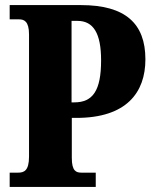

<svg xmlns="http://www.w3.org/2000/svg" viewBox="-20 -734 593 754"><path d="M18 0H356V-56H300C279 -56 262 -62 262 -114V-271H280C477 -271 551 -371 551 -501C551 -642 472 -714 298 -714H18V-658H55C74 -658 94 -651 94 -599V-119C94 -63 74 -56 51 -56H18ZM272 -332H261V-652H284C347 -652 377 -603 377 -497C377 -379 345 -332 272 -332Z"/></svg>

Font: Noto Serif Ethiopic ExtraCondensed Black
Style: Regular
Weight: 900
Width: 2
Designer: Monotype Design Team
Foundry: Monotype Imaging Inc.
Version: Version 2.102